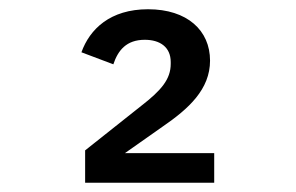

<svg xmlns="http://www.w3.org/2000/svg" viewBox="-20 -724 640 415"><path d="M443 -393H250L331 -450C388 -489 434 -531 434 -593C434 -658 385 -704 300 -704C218 -704 174 -661 156 -611L225 -585C235 -615 253 -638 293 -638C326 -638 349 -622 349 -590V-586C349 -553 329 -529 285 -495L164 -399V-329H443Z"/></svg>

Font: IBM Plex Mono Medm
Style: Regular
Weight: 500
Monospace: yes
Designer: Mike Abbink, Paul van der Laan, Pieter van Rosmalen
Foundry: Bold Monday
Version: Version 2.004